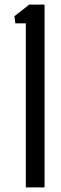

<svg xmlns="http://www.w3.org/2000/svg" viewBox="-20 -820 268 840"><path d="M93 0V-718H47L43 -749L108 -800H175V0Z"/></svg>

Font: Big Shoulders Text
Style: Regular
Weight: 400
Designer: Patric King
Foundry: XO Type Co
Version: Version 1.000; ttfautohint (v1.8.2)